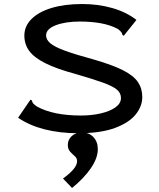

<svg xmlns="http://www.w3.org/2000/svg" viewBox="-20 -652 790 954"><path d="M369 10Q277 10 201 -9.5Q125 -29 70 -67L126 -149L132 -157L139 -152Q140 -144 144.5 -138.5Q149 -133 163 -123Q244 -78 382 -78Q435 -78 480.5 -88.5Q526 -99 553.5 -118.5Q581 -138 581 -165Q581 -190 560.5 -207Q540 -224 491.5 -241.5Q443 -259 357 -284Q260 -310 204 -338.5Q148 -367 124.5 -400Q101 -433 101 -475Q101 -522 136.5 -557.5Q172 -593 236.5 -612.5Q301 -632 389 -632Q468 -632 538 -612Q608 -592 658 -553L601 -482L595 -474L588 -479Q587 -487 582.5 -492.5Q578 -498 566 -508Q528 -528 480.5 -536.5Q433 -545 377 -545Q305 -545 257 -526.5Q209 -508 209 -476Q209 -455 230 -437Q251 -419 303 -400Q355 -381 447 -356Q540 -329 592 -302.5Q644 -276 665.5 -244Q687 -212 687 -170Q687 -124 654 -83Q621 -42 550.5 -16Q480 10 369 10ZM338 282 293 235Q363 185 363 149Q363 134 351.5 124Q340 114 328.5 101.5Q317 89 317 68Q317 42 336.5 24Q356 6 387 6Q422 6 444 29Q466 52 466 89Q466 134 431 184.5Q396 235 338 282Z"/></svg>

Font: Inconsolata ExtraExpanded SemiBold
Style: Regular
Weight: 600
Width: 8
Monospace: yes
Designer: Raph Levien, Cyreal, Brenton Simpson
Foundry: Raph Levien, Cyreal, Google
Version: Version 3.001; ttfautohint (v1.8.2.53-6de2)